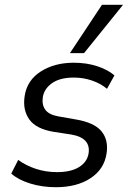

<svg xmlns="http://www.w3.org/2000/svg" viewBox="-20 -773 536 802"><path d="M213 9Q156 9 106 -6.5Q56 -22 27 -48L56 -105Q89 -81 130.5 -67.5Q172 -54 218 -54Q276 -54 310 -75Q344 -96 350 -132Q360 -197 278 -211L206 -222Q131 -234 102.5 -274Q74 -314 83 -372Q93 -438 150.5 -474.5Q208 -511 288 -511Q343 -511 387.5 -496Q432 -481 458 -458L427 -402Q401 -424 364.5 -436.5Q328 -449 288 -449Q231 -449 198 -426Q165 -403 159 -368Q154 -336 169 -315Q184 -294 223 -287L297 -274Q374 -261 404 -224.5Q434 -188 425 -131Q415 -66 358 -28.5Q301 9 213 9ZM272 -551 406 -753H494L331 -551Z"/></svg>

Font: Mulish
Style: Italic
Weight: 400
Italic angle: -9°
Designer: Vernon Adams
Foundry: Vernon Adams
Version: Version 3.603; ttfautohint (v1.8.3)